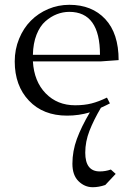

<svg xmlns="http://www.w3.org/2000/svg" viewBox="-20 -472 550 795"><path d="M41 -217.8Q41 -267.6 59.1 -311.5Q77.1 -355.5 107.7 -386.2Q138.2 -417 179.7 -434.6Q221.2 -452.1 267.1 -452.1Q360.8 -452.1 416 -392.8Q471.2 -333.5 471.2 -223.1L397.9 -217.8H116.2Q121.1 -134.8 169.2 -85.4Q217.3 -36.1 291 -36.1Q329.1 -36.1 358.9 -43.7Q388.7 -51.3 422.9 -67.9L435.1 -43.9Q431.6 -42 419.2 -35.9Q406.7 -29.8 397.9 -25.9Q368.2 24.4 350.6 69.3Q333 114.3 333 160.2Q333 237.8 393.1 237.8Q416.5 237.8 439 230L459 248L416 293.9Q389.2 303.2 363.8 303.2Q330.6 303.2 305.2 278.3Q279.8 253.4 279.8 206.1Q279.8 153.8 298.3 103.3Q316.9 52.7 352.1 -6.8Q306.6 6.8 257.8 6.8Q158.7 6.8 99.9 -55.2Q41 -117.2 41 -217.8ZM116.2 -245.1H394Q394 -422.9 267.1 -422.9Q240.7 -422.9 215.8 -413.3Q190.9 -403.8 168.2 -384Q145.5 -364.3 131.3 -328.4Q117.2 -292.5 116.2 -245.1Z"/></svg>

Font: Dehuti Alt
Style: Book
Weight: 400
Version: Version 1.2